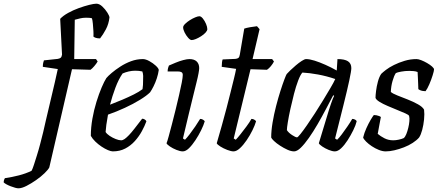

<svg xmlns="http://www.w3.org/2000/svg" viewBox="-183 -820 2376 1040"><path d="M-83 200Q-90 200 -101 197Q-112 194 -125 189Q-138 184 -148 178.5Q-158 173 -163 168Q-163 160 -160.5 153.5Q-158 147 -156 145Q-120 140 -81 130Q-42 120 -12 105Q-6 94 1 72Q8 50 17 21.5Q26 -7 34.5 -39.5Q43 -72 51 -104.5Q59 -137 65 -166Q82 -240 98 -306Q114 -372 130 -446L49 -458Q49 -470 51 -479.5Q53 -489 55 -493L130 -501Q141 -503 146 -507.5Q151 -512 153 -524L143 -718Q159 -735 186 -750Q213 -765 243.5 -776Q274 -787 300 -793.5Q326 -800 339 -800Q355 -800 371 -785Q387 -770 398 -752.5Q409 -735 410 -726Q406 -690 390.5 -661Q375 -632 359 -612Q345 -612 336 -615Q327 -618 323 -622Q324 -632 323 -651.5Q322 -671 320 -691.5Q318 -712 315 -721Q308 -723 299.5 -723.5Q291 -724 283 -724Q266 -724 251.5 -720.5Q237 -717 222 -713L219 -500H337L346 -487Q339 -475 327.5 -461.5Q316 -448 307 -442L207 -445L84 87Q78 99 58.5 118Q39 137 12.5 155.5Q-14 174 -39.5 187Q-65 200 -83 200Z M428 0Q418 0 401.5 -7Q385 -14 367 -26Q349 -38 333.5 -53Q318 -68 309 -84Q309 -129 317.5 -177Q326 -225 339.5 -268.5Q353 -312 367.5 -346Q382 -380 393 -397Q402 -408 422 -425Q442 -442 469 -459.5Q496 -477 527 -488.5Q558 -500 591 -500Q606 -500 626 -489Q646 -478 661 -464Q676 -450 677 -441Q674 -419 666.5 -396Q659 -373 649 -353Q639 -333 630 -320Q612 -302 575.5 -279.5Q539 -257 493.5 -236Q448 -215 402 -199Q396 -167 393 -144Q390 -121 389 -105Q396 -94 411 -84Q426 -74 443.5 -67Q461 -60 473 -60Q482 -60 492 -67Q502 -74 515.5 -88Q529 -102 546 -124Q563 -146 587 -177Q595 -177 601.5 -172.5Q608 -168 610 -163Q601 -138 585.5 -109.5Q570 -81 547.5 -56Q525 -31 495.5 -15.5Q466 0 428 0ZM413 -253Q447 -266 480 -280Q513 -294 542 -308.5Q571 -323 589 -337Q591 -348 591.5 -360Q592 -372 592 -382Q593 -396 592.5 -409Q592 -422 588 -433Q579 -435 569.5 -436Q560 -437 550 -437Q532 -437 514.5 -433Q497 -429 481 -422Q459 -390 442 -344.5Q425 -299 413 -253Z M807 0Q793 0 773 -8Q753 -16 737.5 -26.5Q722 -37 719 -44Q723 -53 730.5 -80.5Q738 -108 748 -146Q758 -184 768 -225Q778 -266 787 -305Q796 -344 801.5 -372.5Q807 -401 807 -414Q807 -425 800 -429Q793 -433 780 -433H725Q725 -443 727.5 -452Q730 -461 732 -465Q748 -472 768.5 -480.5Q789 -489 809.5 -494.5Q830 -500 843 -500Q869 -500 882.5 -487Q896 -474 896 -451Q896 -443 892.5 -423.5Q889 -404 881.5 -374Q874 -344 863.5 -301Q853 -258 839 -200.5Q825 -143 808 -70L819 -63Q829 -73 844 -92.5Q859 -112 875 -135.5Q891 -159 901 -176Q909 -176 916 -172Q923 -168 926 -163Q920 -142 906.5 -114.5Q893 -87 875.5 -60.5Q858 -34 840.5 -17Q823 0 807 0ZM855 -603Q847 -603 836 -615.5Q825 -628 817 -644Q809 -660 809 -672Q809 -680 819.5 -690.5Q830 -701 845 -710.5Q860 -720 874.5 -726Q889 -732 897 -732Q906 -732 916 -719.5Q926 -707 933 -690.5Q940 -674 940 -662Q940 -654 930.5 -643.5Q921 -633 906 -623.5Q891 -614 877.5 -608.5Q864 -603 855 -603Z M1082 0Q1069 0 1048 -8Q1027 -16 1010.5 -26.5Q994 -37 991 -44Q1005 -92 1018.5 -140Q1032 -188 1044 -234Q1056 -280 1066 -320.5Q1076 -361 1084 -393Q1092 -425 1096 -447L1018 -458Q1018 -471 1019.5 -482.5Q1021 -494 1023 -498L1092 -501Q1103 -502 1108.5 -506.5Q1114 -511 1116 -524L1140 -665Q1151 -669 1171 -672.5Q1191 -676 1209 -678L1223 -662L1185 -500H1291L1301 -487Q1295 -475 1284.5 -462Q1274 -449 1263 -442L1174 -445L1083 -70L1094 -63Q1103 -72 1119 -92Q1135 -112 1152 -135Q1169 -158 1179 -176Q1188 -176 1195 -171.5Q1202 -167 1204 -163Q1198 -142 1184.5 -114.5Q1171 -87 1153 -60.5Q1135 -34 1116.5 -17Q1098 0 1082 0Z M1410 0Q1394 0 1374 -9Q1354 -18 1334 -31Q1314 -44 1301 -56.5Q1288 -69 1286 -75Q1286 -112 1293.5 -156.5Q1301 -201 1312.5 -245.5Q1324 -290 1336 -327.5Q1348 -365 1357.5 -390Q1367 -415 1370 -419Q1375 -425 1389 -438.5Q1403 -452 1419.5 -466Q1436 -480 1451.5 -490Q1467 -500 1475 -500Q1494 -500 1521 -491.5Q1548 -483 1579.5 -469Q1611 -455 1641 -438L1645 -500Q1684 -500 1702 -488Q1720 -476 1720 -451Q1720 -436 1709 -384.5Q1698 -333 1678 -253Q1658 -173 1632 -70L1643 -63Q1654 -73 1668.5 -92.5Q1683 -112 1698.5 -134.5Q1714 -157 1725 -176Q1733 -176 1740.5 -172Q1748 -168 1749 -163Q1744 -142 1730.5 -114.5Q1717 -87 1700 -60.5Q1683 -34 1665 -17Q1647 0 1631 0Q1617 0 1597.5 -8Q1578 -16 1562.5 -26.5Q1547 -37 1544 -44L1598 -222Q1604 -241 1609.5 -257Q1615 -273 1619.5 -284.5Q1624 -296 1627 -301L1622 -304Q1604 -270 1582.5 -229Q1561 -188 1537.5 -147.5Q1514 -107 1490.5 -73.5Q1467 -40 1446.5 -20Q1426 0 1410 0ZM1426 -76Q1430 -76 1444.5 -94Q1459 -112 1479.5 -141.5Q1500 -171 1523 -206.5Q1546 -242 1567.5 -277.5Q1589 -313 1607 -343.5Q1625 -374 1633 -392Q1586 -408 1539.5 -416.5Q1493 -425 1455 -427Q1444 -415 1432 -383.5Q1420 -352 1409.5 -311.5Q1399 -271 1390 -230Q1381 -189 1376 -158Q1371 -127 1371 -115Q1380 -101 1399 -88.5Q1418 -76 1426 -76Z M1906 0Q1889 0 1869 -8Q1849 -16 1831 -28Q1813 -40 1800 -53Q1787 -66 1784 -75Q1790 -100 1801.5 -125.5Q1813 -151 1824.5 -170.5Q1836 -190 1842 -197Q1849 -197 1856.5 -195.5Q1864 -194 1870.5 -191.5Q1877 -189 1880 -186Q1877 -170 1872.5 -146.5Q1868 -123 1863 -95Q1878 -82 1899.5 -71Q1921 -60 1947 -60Q1961 -60 1977 -63.5Q1993 -67 2004 -72Q2012 -79 2018 -94Q2024 -109 2028.5 -127.5Q2033 -146 2034.5 -163.5Q2036 -181 2033 -192Q2031 -198 2012.5 -206Q1994 -214 1968.5 -224.5Q1943 -235 1917 -246Q1891 -257 1872.5 -268.5Q1854 -280 1851 -290Q1851 -303 1854 -327.5Q1857 -352 1864 -378Q1871 -404 1882 -420Q1890 -428 1907.5 -441.5Q1925 -455 1951 -468Q1977 -481 2008.5 -490.5Q2040 -500 2073 -500Q2083 -500 2098.5 -494Q2114 -488 2130.5 -478.5Q2147 -469 2157.5 -459.5Q2168 -450 2168 -444Q2168 -436 2160.5 -412Q2153 -388 2142.5 -363.5Q2132 -339 2122 -326Q2114 -326 2106 -327.5Q2098 -329 2091.5 -332Q2085 -335 2083 -337Q2083 -350 2082 -367Q2081 -384 2080.5 -401Q2080 -418 2079 -430Q2069 -434 2056.5 -435Q2044 -436 2034 -436Q2011 -436 1989.5 -432Q1968 -428 1961 -424Q1951 -409 1943 -380.5Q1935 -352 1934 -322Q1944 -313 1969.5 -303Q1995 -293 2025.5 -281Q2056 -269 2081 -255Q2106 -241 2114 -226Q2117 -203 2114 -173Q2111 -143 2104 -116.5Q2097 -90 2087 -75Q2074 -60 2052.5 -46Q2031 -32 2005 -22Q1979 -12 1953.5 -6Q1928 0 1906 0Z"/></svg>

Font: Texturina Medium 12pt
Style: Italic
Weight: 400
Italic angle: -11°
Version: Version 1.002